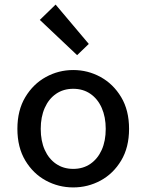

<svg xmlns="http://www.w3.org/2000/svg" viewBox="-20 -807 640 839"><path d="M300 12Q236 12 180.5 -18Q125 -48 90.5 -105.5Q56 -163 56 -244Q56 -325 90.5 -382.5Q125 -440 180.5 -470.5Q236 -501 300 -501Q364 -501 419.5 -470.5Q475 -440 509.5 -382.5Q544 -325 544 -244Q544 -163 509.5 -105.5Q475 -48 419.5 -18Q364 12 300 12ZM300 -69Q343 -69 375 -91Q407 -113 424.5 -152Q442 -191 442 -244Q442 -296 424.5 -335.5Q407 -375 375 -397Q343 -419 300 -419Q257 -419 225 -397Q193 -375 175.5 -335.5Q158 -296 158 -244Q158 -191 175.5 -152Q193 -113 225 -91Q257 -69 300 -69ZM317 -566 154 -720 223 -787 368 -615Z"/></svg>

Font: Source Code Pro ExtraLight Medium
Style: Regular
Weight: 500
Monospace: yes
Version: Version 1.018;hotconv 1.0.116;makeotfexe 2.5.65601